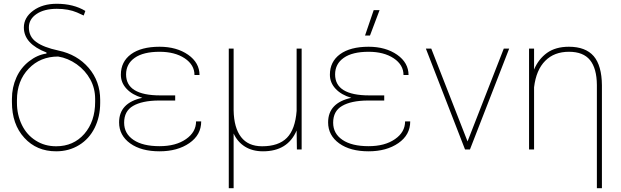

<svg xmlns="http://www.w3.org/2000/svg" viewBox="-20 -783 3255 1006"><path d="M105 -639.2C105 -582 144.5 -538.6 223.6 -507.8C223.6 -507.8 223.6 -502.4 223.6 -502.4C223.6 -502.4 223.6 -502.4 223.6 -502.4C191.4 -498 161.1 -484.4 132.3 -461.9C103.5 -439.5 81.1 -411.1 65.9 -377C50.3 -342.3 42.5 -305.2 42.5 -264.6C42.5 -264.6 42.5 -248 42.5 -248C42.5 -248 42.5 -248 42.5 -248C42.5 -170.4 64 -108.4 107.4 -61C150.4 -13.7 206.1 9.8 274.4 9.8C274.4 9.8 274.4 9.8 274.4 9.8C318.8 9.8 358.9 -1 394.5 -22.9C429.7 -44.4 457 -74.7 476.1 -113.3C495.1 -151.9 504.9 -195.3 504.9 -244.1C504.9 -244.1 504.9 -259.8 504.9 -259.8C504.9 -259.8 504.9 -259.8 504.9 -259.8C504.9 -324.2 484.9 -379.9 444.8 -427.2C404.3 -474.1 351.6 -504.4 286.6 -518.1C286.6 -518.1 286.6 -518.1 286.6 -518.1C234.4 -529.3 195.8 -543.9 169.9 -563C144 -581.5 131.3 -606.9 131.3 -639.2C131.3 -639.2 131.3 -639.2 131.3 -639.2C131.3 -668.5 145 -691.9 171.9 -710C198.7 -728 234.4 -736.8 277.8 -736.8C277.8 -736.8 277.8 -736.8 277.8 -736.8C318.4 -736.8 353.5 -730.5 383.3 -717.8C383.3 -717.8 418.5 -701.7 418.5 -701.7C418.5 -701.7 427.2 -725.6 427.2 -725.6C427.2 -725.6 427.2 -725.6 427.2 -725.6C386.2 -750.5 336.4 -763.2 277.3 -763.2C277.3 -763.2 277.3 -763.2 277.3 -763.2C228 -763.2 187 -751.5 154.3 -727.5C121.6 -703.6 105 -673.8 105 -639.2C105 -639.2 105 -639.2 105 -639.2ZM68.8 -258.8C68.8 -258.8 68.8 -258.8 68.8 -258.8C68.8 -325.7 89.4 -380.9 130.4 -423.3C170.9 -465.8 222.7 -486.8 284.7 -486.8C284.7 -486.8 284.7 -486.8 284.7 -486.8C318.8 -481.4 351.1 -467.8 381.8 -446.3C412.6 -424.3 436 -397.9 453.1 -366.7C470.2 -335.4 478.5 -301.3 478.5 -264.6C478.5 -264.6 478.5 -249.5 478.5 -249.5C478.5 -249.5 478.5 -249.5 478.5 -249.5C478.5 -180.7 459.5 -125 421.9 -81.5C383.8 -38.1 334.5 -16.6 274.4 -16.6C274.4 -16.6 274.4 -16.6 274.4 -16.6C234.4 -16.6 198.7 -26.4 167.5 -46.4C136.2 -65.9 111.8 -93.3 94.7 -128.4C77.6 -163.6 68.8 -202.1 68.8 -244.1C68.8 -244.1 68.8 -258.8 68.8 -258.8Z M604 -141.6C604 -96.2 623.5 -59.6 662.1 -31.7C700.7 -3.9 752 9.8 815.9 9.8C815.9 9.8 815.9 9.8 815.9 9.8C878.4 9.8 930.7 -4.4 972.2 -33.2C1013.7 -62 1034.2 -99.6 1034.2 -147C1034.2 -147 1007.3 -147 1007.3 -147C1007.3 -147 1007.3 -147 1007.3 -147C1007.3 -109.4 989.7 -78.6 954.6 -54.2C918.9 -29.3 873 -17.1 815.9 -17.1C815.9 -17.1 815.9 -17.1 815.9 -17.1C757.8 -17.1 712.4 -27.8 679.7 -49.8C647 -71.8 630.4 -101.6 630.4 -140.1C630.4 -140.1 630.4 -140.1 630.4 -140.1C630.4 -180.7 646 -210 677.2 -228C708 -246.1 752.9 -255.9 811.5 -256.3C811.5 -256.3 897.9 -256.3 897.9 -256.3C897.9 -256.3 897.9 -283.2 897.9 -283.2C897.9 -283.2 819.8 -283.2 819.8 -283.2C819.8 -283.2 819.8 -283.2 819.8 -283.2C700.2 -283.2 640.6 -319.8 640.6 -393.1C640.6 -393.1 640.6 -393.1 640.6 -393.1C640.6 -429.7 655.8 -459 686 -480C715.8 -501 759.3 -511.7 815.9 -511.7C815.9 -511.7 815.9 -511.7 815.9 -511.7C869.1 -511.7 913.1 -500.5 947.8 -477.5C981.9 -454.6 999 -425.3 999 -390.1C999 -390.1 1025.4 -390.1 1025.4 -390.1C1025.4 -390.1 1025.4 -390.1 1025.4 -390.1C1025.4 -432.6 1005.4 -468.3 965.8 -496.1C925.8 -523.9 876 -538.1 815.9 -538.1C815.9 -538.1 815.9 -538.1 815.9 -538.1C752 -538.1 702.1 -524.9 666.5 -499C630.9 -472.7 613.3 -437 613.3 -391.6C613.3 -391.6 613.3 -391.6 613.3 -391.6C613.3 -363.8 623 -339.4 643.1 -317.9C663.1 -296.4 690.4 -280.8 725.6 -270.5C725.6 -270.5 725.6 -270.5 725.6 -270.5C644.5 -252.9 604 -210 604 -141.6C604 -141.6 604 -141.6 604 -141.6Z M1178.7 -528.3C1178.7 -528.3 1178.7 203.1 1178.7 203.1C1178.7 203.1 1204.1 203.1 1204.1 203.1C1204.1 203.1 1204.1 -83.5 1204.1 -83.5C1204.1 -83.5 1204.1 -83.5 1204.1 -83.5C1217.8 -53.7 1237.8 -30.8 1263.7 -14.6C1289.6 1.5 1320.8 9.8 1357.9 9.8C1357.9 9.8 1357.9 9.8 1357.9 9.8C1444.3 9.8 1502.9 -26.4 1534.2 -99.1C1534.2 -99.1 1535.6 0 1535.6 0C1535.6 0 1560.5 0 1560.5 0C1560.5 0 1560.5 -528.3 1560.5 -528.3C1560.5 -528.3 1534.2 -528.3 1534.2 -528.3C1534.2 -528.3 1534.2 -202.1 1534.2 -202.1C1534.2 -202.1 1534.2 -202.1 1534.2 -202.1C1529.3 -137.2 1512.2 -90.3 1483.4 -61C1454.1 -31.2 1410.6 -16.6 1353.5 -16.6C1353.5 -16.6 1353.5 -16.6 1353.5 -16.6C1304.7 -16.6 1268.1 -32.7 1243.2 -64.9C1218.3 -97.2 1205.1 -144 1204.1 -205.6C1204.1 -205.6 1204.1 -528.3 1204.1 -528.3C1204.1 -528.3 1178.7 -528.3 1178.7 -528.3Z M1699.2 -141.6C1699.2 -96.2 1718.8 -59.6 1757.3 -31.7C1795.9 -3.9 1847.2 9.8 1911.1 9.8C1911.1 9.8 1911.1 9.8 1911.1 9.8C1973.6 9.8 2025.9 -4.4 2067.4 -33.2C2108.9 -62 2129.4 -99.6 2129.4 -147C2129.4 -147 2102.5 -147 2102.5 -147C2102.5 -147 2102.5 -147 2102.5 -147C2102.5 -109.4 2085 -78.6 2049.8 -54.2C2014.2 -29.3 1968.3 -17.1 1911.1 -17.1C1911.1 -17.1 1911.1 -17.1 1911.1 -17.1C1853 -17.1 1807.6 -27.8 1774.9 -49.8C1742.2 -71.8 1725.6 -101.6 1725.6 -140.1C1725.6 -140.1 1725.6 -140.1 1725.6 -140.1C1725.6 -180.7 1741.2 -210 1772.5 -228C1803.2 -246.1 1848.1 -255.9 1906.7 -256.3C1906.7 -256.3 1993.2 -256.3 1993.2 -256.3C1993.2 -256.3 1993.2 -283.2 1993.2 -283.2C1993.2 -283.2 1915 -283.2 1915 -283.2C1915 -283.2 1915 -283.2 1915 -283.2C1795.4 -283.2 1735.8 -319.8 1735.8 -393.1C1735.8 -393.1 1735.8 -393.1 1735.8 -393.1C1735.8 -429.7 1751 -459 1781.2 -480C1811 -501 1854.5 -511.7 1911.1 -511.7C1911.1 -511.7 1911.1 -511.7 1911.1 -511.7C1964.4 -511.7 2008.3 -500.5 2043 -477.5C2077.1 -454.6 2094.2 -425.3 2094.2 -390.1C2094.2 -390.1 2120.6 -390.1 2120.6 -390.1C2120.6 -390.1 2120.6 -390.1 2120.6 -390.1C2120.6 -432.6 2100.6 -468.3 2061 -496.1C2021 -523.9 1971.2 -538.1 1911.1 -538.1C1911.1 -538.1 1911.1 -538.1 1911.1 -538.1C1847.2 -538.1 1797.4 -524.9 1761.7 -499C1726.1 -472.7 1708.5 -437 1708.5 -391.6C1708.5 -391.6 1708.5 -391.6 1708.5 -391.6C1708.5 -363.8 1718.3 -339.4 1738.3 -317.9C1758.3 -296.4 1785.6 -280.8 1820.8 -270.5C1820.8 -270.5 1820.8 -270.5 1820.8 -270.5C1739.7 -252.9 1699.2 -210 1699.2 -141.6C1699.2 -141.6 1699.2 -141.6 1699.2 -141.6ZM1892.6 -596.7C1892.6 -596.7 1918.5 -596.7 1918.5 -596.7C1918.5 -596.7 1968.8 -730 1968.8 -730C1968.8 -730 1938 -730 1938 -730C1938 -730 1892.6 -596.7 1892.6 -596.7Z M2239.7 -528.3C2239.7 -528.3 2211.4 -528.3 2211.4 -528.3C2211.4 -528.3 2416.5 0 2416.5 0C2416.5 0 2442.4 0 2442.4 0C2442.4 0 2647.9 -528.3 2647.9 -528.3C2647.9 -528.3 2619.6 -528.3 2619.6 -528.3C2619.6 -528.3 2429.7 -42 2429.7 -42C2429.7 -42 2239.7 -528.3 2239.7 -528.3Z M2778.3 -528.3C2778.3 -528.3 2752 -528.3 2752 -528.3C2752 -528.3 2752 0 2752 0C2752 0 2778.3 0 2778.3 0C2778.3 0 2778.3 -325.7 2778.3 -325.7C2778.3 -325.7 2778.3 -325.7 2778.3 -325.7C2785.6 -386.7 2805.2 -432.6 2836.9 -464.4C2868.2 -496.1 2909.7 -511.7 2961.4 -511.7C2961.4 -511.7 2961.4 -511.7 2961.4 -511.7C3011.2 -511.7 3047.9 -497.1 3071.3 -468.3C3094.7 -439.5 3106.9 -396 3107.4 -337.9C3107.4 -337.9 3107.4 203.1 3107.4 203.1C3107.4 203.1 3133.8 203.1 3133.8 203.1C3133.8 203.1 3133.8 -335.9 3133.8 -335.9C3133.8 -335.9 3133.8 -335.9 3133.8 -335.9C3133.3 -404.8 3118.7 -456.1 3090.8 -488.8C3062.5 -521.5 3019 -538.1 2960.9 -538.1C2960.9 -538.1 2960.9 -538.1 2960.9 -538.1C2914.6 -538.1 2876 -527.3 2846.2 -505.9C2816.4 -484.4 2793.5 -455.1 2778.3 -418.5C2778.3 -418.5 2778.3 -528.3 2778.3 -528.3Z"/></svg>

Font: WOX
Style: Regular
Weight: 500
Designer: Google
Foundry: ""
Version: ""